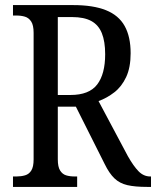

<svg xmlns="http://www.w3.org/2000/svg" viewBox="-20 -734 613 754"><path d="M31 0V-41H45Q63 -41 78.5 -45.5Q94 -50 103 -64.5Q112 -79 112 -108V-605Q112 -635 102.5 -649.5Q93 -664 78 -668.5Q63 -673 45 -673H31V-714H268Q346 -714 396 -694Q446 -674 469.5 -632Q493 -590 493 -525Q493 -469 475.5 -431.5Q458 -394 429 -371.5Q400 -349 367 -337L482 -121Q504 -82 524 -61.5Q544 -41 570 -41H573V0H558Q510 0 480 -7Q450 -14 429.5 -33.5Q409 -53 391 -90L278 -315H207V-108Q207 -79 216 -64.5Q225 -50 239.5 -45.5Q254 -41 273 -41H283V0ZM257 -361Q330 -361 361.5 -402Q393 -443 393 -521Q393 -571 380 -603.5Q367 -636 338.5 -651.5Q310 -667 263 -667H207V-361Z"/></svg>

Font: Noto Serif Condensed
Style: Regular
Weight: 400
Width: 3
Designer: Monotype Design Team
Foundry: Monotype Imaging Inc.
Version: Version 2.015